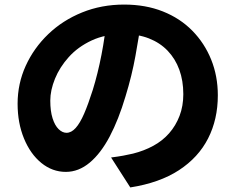

<svg xmlns="http://www.w3.org/2000/svg" viewBox="-20 -769 1040 840"><path d="M599 -686Q588 -610 572.5 -524Q557 -438 529 -347Q499 -246 460 -172Q421 -98 372.5 -57.5Q324 -17 268 -17Q209 -17 161 -56Q113 -95 85 -163Q57 -231 57 -315Q57 -403 92.5 -481Q128 -559 191 -619.5Q254 -680 339 -714.5Q424 -749 523 -749Q617 -749 692.5 -719Q768 -689 821.5 -634.5Q875 -580 904 -508Q933 -436 933 -352Q933 -247 890.5 -163.5Q848 -80 763 -24.5Q678 31 550 51L466 -80Q497 -84 519 -88Q541 -92 562 -97Q610 -109 650.5 -131Q691 -153 720 -186Q749 -219 765.5 -262Q782 -305 782 -357Q782 -416 764.5 -464Q747 -512 713.5 -547Q680 -582 631.5 -601Q583 -620 520 -620Q441 -620 381 -592Q321 -564 281 -519.5Q241 -475 220.5 -424.5Q200 -374 200 -329Q200 -283 210 -251.5Q220 -220 236.5 -204Q253 -188 271 -188Q292 -188 311 -209Q330 -230 348 -271.5Q366 -313 386 -376Q408 -447 424 -529.5Q440 -612 447 -691Z"/></svg>

Font: Noto Sans JP Thin ExtraBold
Style: Regular
Weight: 800
Version: Version 2.004-H2;hotconv 1.0.118;makeotfexe 2.5.65603